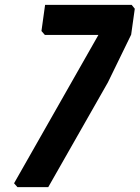

<svg xmlns="http://www.w3.org/2000/svg" viewBox="-20 -772 576 792"><path d="M38 -16 386 -628H165L151 -644L166 -752H523L536 -736L521 -629L425 -432L179 0H52Z"/></svg>

Font: Chau Philomene One
Style: Italic
Weight: 400
Designer: Vicente Lamonaca
Foundry: TipoType
Version: Version 1.001